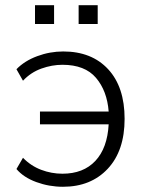

<svg xmlns="http://www.w3.org/2000/svg" viewBox="-20 -707 551 735"><path d="M43 0ZM221 8Q168 8 119 -10Q70 -28 43 -60L68 -103Q98 -72 137.5 -57Q177 -42 219 -42Q299 -42 345 -91Q391 -140 396 -231H133V-280H396Q390 -359 347.5 -409Q305 -459 219 -459Q179 -459 138.5 -444.5Q98 -430 68 -398L43 -442Q74 -474 122.5 -492Q171 -510 222 -510Q331 -510 394 -442Q457 -374 457 -252Q457 -130 392.5 -61Q328 8 221 8ZM281 -615V-687H354V-615ZM114 -615V-687H187V-615Z"/></svg>

Font: Winston Light
Style: Regular
Weight: 300
Designer: Original fonts by Vernon Adams / Changes by Cristiano Sobral
Foundry: Original fonts by Vernon Adams / Changes by Cristiano Sobral
Version: Version 2.503;July 17, 2020;FontCreator 13.0.0.2655 64-bit